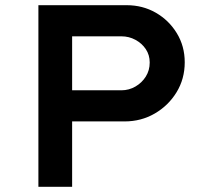

<svg xmlns="http://www.w3.org/2000/svg" viewBox="-20 -720 812 740"><path d="M128 0V-700H468Q530 -700 580.5 -671Q631 -642 661.5 -592Q692 -542 692 -480Q692 -416 660.5 -364.5Q629 -313 576.5 -282.5Q524 -252 460 -252H258V0ZM258 -372H448Q477 -372 502 -386.5Q527 -401 542 -425Q557 -449 557 -479Q557 -508 542 -530.5Q527 -553 502 -566.5Q477 -580 448 -580H258Z"/></svg>

Font: Lexend Exa Medium
Style: Regular
Weight: 500
Designer: Bonnie Shaver-Troup, Thomas Jockin
Foundry: Lexend
Version: Version 1.007